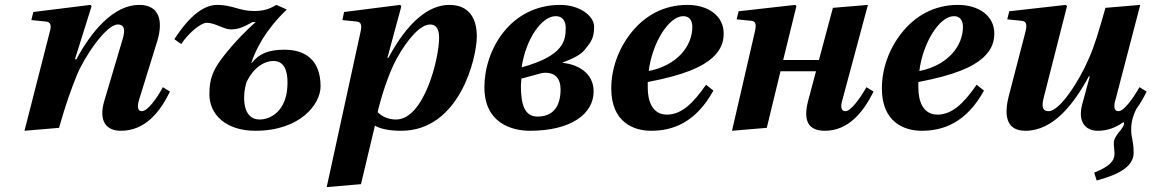

<svg xmlns="http://www.w3.org/2000/svg" viewBox="-20 -522 4702 784"><path d="M80 12 221 0C250 -102 270 -155 293 -213C323 -288 413 -422 461 -422C492 -422 490 -393 481 -363L405 -107C383 -30 412 12 473 12C573 12 633 -64 674 -148L645 -166C621 -121 583 -68 559 -68C541 -68 540 -89 548 -115L623 -357C646 -436 632 -502 548 -502C445 -502 354 -396 292 -280H286L354 -497L349 -502L116 -473L108 -440L168 -434C187 -432 191 -418 183 -391Z M692 -362 720 -342C747 -384 799 -429 824 -429C858 -429 894 -402 922 -402C952 -402 969 -409 1012 -432H1024C987 -399 943 -356 894 -294C849 -237 835 -200 835 -137C835 -53 904 12 1023 12C1206 12 1289 -97 1289 -169C1289 -282 1221 -319 1142 -319C1078 -319 1039 -304 1008 -265H1006C1025 -322 1065 -401 1151 -483L1109 -502C1081 -486 1059 -477 1016 -477C960 -477 927 -502 868 -502C816 -502 759 -465 692 -362ZM986 -185C1017 -251 1063 -273 1096 -273C1143 -273 1154 -230 1154 -184C1154 -67 1083 -34 1040 -34C970 -34 969 -127 986 -185Z M1314 242 1454 230 1511 -9C1531 3 1566 12 1618 12C1857 12 1927 -286 1927 -374C1927 -452 1891 -502 1815 -502C1728 -502 1643 -429 1566 -286H1562L1619 -497L1614 -502L1385 -473L1378 -440L1437 -434C1456 -432 1458 -417 1452 -391ZM1522 -64C1534 -117 1564 -217 1600 -283C1645 -364 1697 -422 1736 -422C1762 -422 1773 -403 1773 -367C1773 -284 1712 -34 1597 -34C1566 -34 1540 -46 1522 -64Z M1958 -166C1958 -19 2070 12 2144 12C2312 12 2404 -57 2404 -149C2404 -225 2337 -260 2278 -265V-267C2327 -285 2353 -301 2367 -318C2393 -350 2406 -366 2406 -413C2406 -456 2348 -502 2268 -502C2064 -502 1958 -319 1958 -166ZM2107 -173C2107 -180 2109 -193 2109 -201L2150 -212C2178 -219 2191 -225 2207 -225C2245 -225 2269 -203 2269 -157C2269 -80 2232 -46 2175 -46C2122 -46 2107 -95 2107 -173ZM2110 -247C2127 -363 2192 -456 2249 -456C2277 -456 2290 -437 2290 -408C2290 -355 2281 -294 2110 -247Z M2476 -161C2476 -23 2567 12 2639 12C2726 12 2820 -20 2893 -152L2863 -176C2810 -100 2763 -54 2703 -54C2644 -54 2625 -109 2625 -163V-187C2775 -216 2846 -248 2889 -286C2928 -322 2935 -355 2935 -386C2935 -457 2872 -502 2787 -502C2688 -502 2611 -456 2557 -388C2503 -320 2476 -238 2476 -161ZM2629 -232C2643 -347 2711 -456 2770 -456C2794 -456 2807 -440 2807 -412C2807 -334 2745 -255 2629 -232Z M2969 12 3111 0 3167 -231H3312L3279 -107C3260 -31 3279 12 3348 12C3445 12 3506 -65 3547 -148L3518 -166C3492 -121 3455 -68 3432 -68C3413 -68 3412 -89 3420 -115L3524 -502L3381 -490L3324 -277H3178L3232 -497L3227 -502L2996 -476L2988 -443L3048 -437C3067 -435 3069 -420 3062 -391Z M3581 -161C3581 -23 3672 12 3744 12C3831 12 3925 -20 3998 -152L3968 -176C3915 -100 3868 -54 3808 -54C3749 -54 3730 -109 3730 -163V-187C3880 -216 3951 -248 3994 -286C4033 -322 4040 -355 4040 -386C4040 -457 3977 -502 3892 -502C3793 -502 3716 -456 3662 -388C3608 -320 3581 -238 3581 -161ZM3734 -232C3748 -347 3816 -456 3875 -456C3899 -456 3912 -440 3912 -412C3912 -334 3850 -255 3734 -232Z M4093 -443 4152 -437C4171 -435 4175 -421 4167 -391L4100 -133C4079 -53 4087 12 4167 12C4280 12 4363 -94 4426 -210H4430L4399 -96C4381 -28 4409 12 4463 12C4502 12 4535 -1 4564 -21C4568 -24 4570 -23 4570 -19C4570 5 4528 28 4528 63C4528 75 4531 94 4531 105C4531 136 4510 158 4448 183L4458 215C4544 192 4609 160 4609 102C4609 52 4599 42 4599 9C4599 -12 4601 -39 4620 -77C4636 -99 4650 -123 4662 -148L4633 -166C4607 -121 4570 -68 4547 -68C4528 -68 4527 -89 4535 -115L4636 -502L4494 -490C4465 -388 4449 -335 4427 -285C4391 -199 4309 -68 4262 -68C4234 -68 4233 -91 4243 -128L4337 -497L4332 -502L4101 -476Z"/></svg>

Font: Heuristica
Style: Bold Italic
Weight: 700
Italic angle: -13°
Version: Version 1.0.1